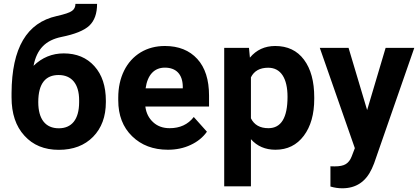

<svg xmlns="http://www.w3.org/2000/svg" viewBox="-20 -781 2209 1014"><path d="M316.4 -499C255.4 -499 202.1 -477.1 157.2 -433.6C174.3 -522 221.2 -568.8 304.7 -585.9C375 -600.1 423.8 -619.6 451.7 -645.5C479 -671.4 492.7 -709.5 492.7 -760.7H378.4C378.4 -744.6 372.6 -732.4 360.4 -723.6C348.1 -714.4 321.3 -705.6 279.8 -696.3C121.1 -661.1 42.5 -527.8 41 -290V-266.6C41 -181.2 63.5 -113.8 108.9 -64.5C153.8 -14.6 214.4 10.3 290.5 10.3C366.2 10.3 426.8 -12.7 471.7 -58.6C516.6 -104.5 539.1 -165.5 539.1 -241.7V-248.5C539.1 -325.7 519 -386.7 478.5 -431.6C438 -476.6 384.3 -499 316.4 -499ZM289.6 -384.8C357.9 -384.8 397.9 -338.4 397.9 -252V-240.2C397.5 -150.4 358.9 -103.5 290.5 -103.5C220.2 -103.5 182.1 -151.9 182.1 -241.7C182.1 -342.8 222.7 -384.8 289.6 -384.8Z M866.7 9.8C910.6 9.8 950.7 1.5 986.8 -15.6C1022.9 -32.2 1051.8 -55.7 1072.8 -85.4L1003.4 -163.1C972.7 -123.5 930.2 -104 876 -104C840.8 -104 812 -114.3 789.1 -135.3C766.1 -156.2 752 -183.6 747.6 -218.3H1084V-275.9C1084 -359.4 1063.5 -424.3 1022 -469.7C980.5 -515.1 923.3 -538.1 851.1 -538.1C802.7 -538.1 760.3 -526.9 722.7 -504.4C685.1 -481.4 655.8 -449.2 635.3 -407.7C614.7 -365.7 604.5 -318.4 604.5 -265.1V-251.5C604.5 -172.4 628.9 -108.9 677.7 -61.5C726.1 -14.2 789.1 9.8 866.7 9.8ZM850.6 -423.8C910.6 -423.8 943.8 -388.2 945.3 -325.7V-314.5H749C758.8 -384.8 794.4 -423.8 850.6 -423.8Z M1639.6 -266.6C1639.6 -351.1 1621.6 -417.5 1585.4 -465.8C1549.3 -514.2 1498.5 -538.1 1433.6 -538.1C1378.4 -538.1 1334 -517.6 1299.8 -476.6L1294.9 -528.3H1164.1V203.1H1305.2V-45.9C1337.9 -8.8 1381.3 9.8 1434.6 9.8C1497.6 9.8 1547.4 -14.6 1584.5 -64C1621.1 -112.8 1639.6 -177.7 1639.6 -259.3ZM1498.5 -269.5C1498.5 -159.2 1464.8 -104 1397.5 -104C1353 -104 1322.3 -121.6 1305.2 -156.2V-372.6C1321.8 -406.2 1352.1 -423.3 1396.5 -423.3C1462.9 -423.3 1498.5 -367.7 1498.5 -269.5Z M1820.8 -528.3H1668.9L1854 1.5L1837.4 44.9C1830.1 64 1819.8 77.1 1806.6 85.4C1793.5 93.8 1773.4 97.7 1746.6 97.7L1725.1 97.2V204.1C1746.1 210.4 1767.1 213.4 1787.6 213.4C1860.4 213.4 1912.1 178.7 1943.8 109.9L1955.6 82L2168 -528.3H2016.6L1918.9 -199.7Z"/></svg>

Font: Roboto
Style: Bold
Weight: 700
Designer: Google
Version: Version 2.137; 2017